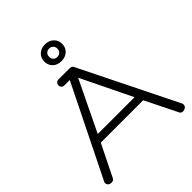

<svg xmlns="http://www.w3.org/2000/svg" viewBox="-223 -931 1073 1073"><g transform="rotate(-45 313.0 -394.5)"><path d="M170 -237H461L315 -537ZM319 -608Q335 -608 341 -596L624 -24Q626 -20 626 -15Q626 2 610 8Q585 17 576 -3L483 -191H148L55 -3Q49 10 32 10Q27 10 21 8Q5 2 5 -14Q5 -18 7 -23L273 -561H230Q220 -561 213.5 -567.5Q207 -574 207 -584Q207 -594 213.5 -601Q220 -608 230 -608ZM264.5 -686.5Q245 -705 245 -734Q245 -763 264.5 -781.5Q284 -800 315 -800Q346 -800 366 -781.5Q386 -763 386 -734Q386 -705 366 -686.5Q346 -668 315 -668Q284 -668 264.5 -686.5ZM292.5 -758.5Q283 -750 283 -734Q283 -718 292.5 -709.5Q302 -701 315 -701Q328 -701 338 -709.5Q348 -718 348 -734Q348 -750 338 -758.5Q328 -767 315 -767Q302 -767 292.5 -758.5Z"/></g></svg>

Font: Flamenco
Style: Regular
Weight: 400
Designer: Luciano Vergara
Foundry: Luciano Vergara
Version: Version 1.002